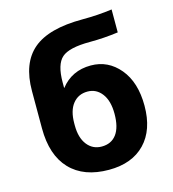

<svg xmlns="http://www.w3.org/2000/svg" viewBox="-112 -843 853 946"><g transform="rotate(-15 314.5 -370.0)"><path d="M328 10Q200 10 130.5 -63Q61 -136 61 -273V-463Q61 -605 140.5 -672.5Q220 -740 393 -740Q473 -740 544 -750V-633Q471 -623 399 -623Q293 -623 255.5 -590Q218 -557 218 -465V-437H219Q276 -510 373 -510Q461 -510 519.5 -440Q578 -370 578 -250Q578 -127 512 -58.5Q446 10 328 10ZM425 -250Q425 -316 397 -353Q369 -390 324 -390Q277 -390 249 -355Q221 -320 221 -255V-245Q221 -182 249 -146Q277 -110 323 -110Q372 -110 398.5 -145.5Q425 -181 425 -250Z"/></g></svg>

Font: M PLUS 1p ExtraBold
Style: Regular
Weight: 800
Version: Version 1.062